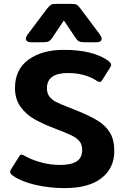

<svg xmlns="http://www.w3.org/2000/svg" viewBox="-20 -951 638 986"><path d="M113 -752Q113 -762 122 -774L222 -907Q235 -922 241.5 -926.5Q248 -931 268 -931H347Q367 -931 374.5 -926.5Q382 -922 393 -907L493 -774Q502 -761 502 -752Q502 -744 495.5 -739Q489 -734 476 -734H415Q394 -734 385 -739Q376 -744 367 -758L308 -846L249 -758Q240 -744 231 -739Q222 -734 201 -734H140Q127 -734 120 -739Q113 -744 113 -752ZM47 -48Q32 -59 32 -68Q32 -74 37 -82L78 -147Q84 -157 91 -157Q97 -157 106 -151Q143 -130 191 -117Q239 -104 288 -104Q346 -104 374 -122.5Q402 -141 402 -181Q402 -208 388.5 -225Q375 -242 348.5 -255Q322 -268 267 -289Q203 -313 158.5 -338Q114 -363 85.5 -402.5Q57 -442 57 -499Q57 -594 126 -644.5Q195 -695 308 -695Q457 -695 536 -639Q551 -627 551 -619Q551 -613 546 -605L505 -540Q499 -530 492 -530Q486 -530 477 -536Q416 -576 329 -576Q221 -576 221 -498Q221 -472 233.5 -455.5Q246 -439 268 -427.5Q290 -416 337 -398L365 -387Q438 -358 480 -332.5Q522 -307 544.5 -270Q567 -233 567 -175Q567 -88 501.5 -36.5Q436 15 312 15Q234 15 162.5 -1.5Q91 -18 47 -48Z"/></svg>

Font: Mitr Medium
Style: Regular
Weight: 500
Designer: Thanarat Vachiruckul
Foundry: Cadson Demak
Version: Version 1.002